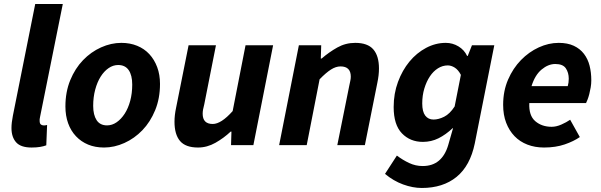

<svg xmlns="http://www.w3.org/2000/svg" viewBox="-20 -721 2987 954"><path d="M155 -701H292L179 -140Q177 -132 177 -128.5Q177 -125 177 -121Q177 -108 182.5 -103Q188 -98 196 -98Q201 -98 204 -98Q207 -98 214 -100L210 1Q197 6 179 9Q161 12 137 12Q83 12 60 -14Q37 -40 37 -85Q37 -111 44 -146Z M497 12Q453 12 418 -2.5Q383 -17 357.5 -44Q332 -71 318.5 -108.5Q305 -146 305 -192Q305 -264 329 -322.5Q353 -381 392.5 -422Q432 -463 482 -485.5Q532 -508 583 -508Q626 -508 661.5 -493.5Q697 -479 722 -452Q747 -425 761 -387.5Q775 -350 775 -304Q775 -232 751 -173.5Q727 -115 687.5 -74Q648 -33 598 -10.5Q548 12 497 12ZM567 -398Q542 -398 519.5 -382.5Q497 -367 480 -340Q463 -313 453 -275.5Q443 -238 443 -195Q443 -150 460 -124Q477 -98 512 -98Q537 -98 559.5 -113.5Q582 -129 599.5 -156Q617 -183 627 -220Q637 -257 637 -301Q637 -347 619.5 -372.5Q602 -398 567 -398Z M1239 0H1128L1130 -67H1126Q1092 -35 1050.5 -11.5Q1009 12 964 12Q902 12 874.5 -20.5Q847 -53 847 -116Q847 -133 849 -150Q851 -167 855 -186L917 -496H1053L995 -203Q991 -188 989 -177Q987 -166 987 -156Q987 -105 1037 -105Q1079 -105 1136 -169L1200 -496H1337Z M1465 -496H1576L1574 -430H1578Q1615 -462 1656 -485Q1697 -508 1745 -508Q1807 -508 1835 -475.5Q1863 -443 1863 -381Q1863 -364 1861 -346.5Q1859 -329 1855 -310L1793 0H1656L1715 -293Q1718 -308 1720.5 -319Q1723 -330 1723 -340Q1723 -391 1672 -391Q1649 -391 1624.5 -375.5Q1600 -360 1568 -327L1504 0H1367Z M2436 -496 2339 -8Q2316 103 2248.5 158Q2181 213 2076 213Q2031 213 1983 195.5Q1935 178 1893 143L1952 52Q1981 74 2013 89Q2045 104 2080 104Q2129 104 2160.5 77.5Q2192 51 2207 0L2231 -84H2229Q2195 -52 2159 -34Q2123 -16 2081 -16Q2018 -16 1977 -58.5Q1936 -101 1936 -189Q1936 -256 1957.5 -314Q1979 -372 2014.5 -415Q2050 -458 2097 -483Q2144 -508 2195 -508Q2229 -508 2258 -490.5Q2287 -473 2301 -443H2304L2325 -496ZM2134 -127Q2159 -127 2187 -141Q2215 -155 2239 -192L2270 -349Q2257 -374 2239.5 -385Q2222 -396 2205 -396Q2179 -396 2156 -381.5Q2133 -367 2116 -341.5Q2099 -316 2088.5 -281.5Q2078 -247 2078 -207Q2078 -166 2093 -146.5Q2108 -127 2134 -127Z M2480 -200Q2480 -269 2504.5 -325.5Q2529 -382 2568.5 -422.5Q2608 -463 2657 -485.5Q2706 -508 2756 -508Q2800 -508 2831 -493.5Q2862 -479 2881.5 -453.5Q2901 -428 2909.5 -394.5Q2918 -361 2918 -322Q2918 -304 2915 -286.5Q2912 -269 2908 -253.5Q2904 -238 2899.5 -226.5Q2895 -215 2892 -209H2610Q2607 -147 2639.5 -119Q2672 -91 2721 -91Q2744 -91 2769 -102Q2794 -113 2813 -126L2861 -40Q2831 -19 2786 -3.5Q2741 12 2683 12Q2638 12 2600.5 -2.5Q2563 -17 2536.5 -44.5Q2510 -72 2495 -111Q2480 -150 2480 -200ZM2801 -293Q2806 -310 2806 -330Q2806 -360 2791.5 -381.5Q2777 -403 2739 -403Q2704 -403 2671 -375.5Q2638 -348 2621 -293Z"/></svg>

Font: mr_Source Sans Pro
Style: Bold Italic
Weight: 700
Italic angle: -11°
Designer: Paul D. Hunt
Foundry: Adobe Systems Incorporated
Version: Version 1.036;July 10, 2024;FontCreator 11.5.0.2430 64-bit